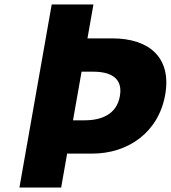

<svg xmlns="http://www.w3.org/2000/svg" viewBox="-20 -845 769 865"><path d="M308.9 -303 347.5 -522H400.5C474.5 -522 535 -496 520.1 -412C505.5 -329 435.9 -303 361.9 -303ZM401 -825H213L67.5 0H255.5L282.5 -153H395.5C556.5 -153 694.2 -248 724.2 -418C754.4 -589 648 -672 487 -672H374Z"/></svg>

Font: Hussar Wysoki
Style: Obl
Weight: 700
Foundry: Cannot Into Space Fonts
Version: Version 0.92